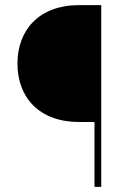

<svg xmlns="http://www.w3.org/2000/svg" viewBox="-20 -731 502 751"><path d="M376 -710.9H288.6C132.8 -710.9 48.3 -613.3 48.3 -482.4C48.3 -350.6 132.8 -253.9 288.6 -253.9H349.6V0H376Z"/></svg>

Font: Vazirmatn Thin
Style: Regular
Weight: 100
Designer: Saber Rastikerdar
Foundry: Saber Rastikerdar
Version: Version 33.003